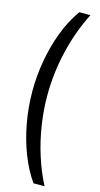

<svg xmlns="http://www.w3.org/2000/svg" viewBox="-149 -842 564 1084"><g transform="rotate(15 132.5 -300.0)"><path d="M170.6 200Q126 136.4 94.6 55.1Q63.1 -26.2 46.6 -117.6Q30 -208.9 30 -302.6Q30 -389.5 45.4 -478.8Q60.9 -568.1 92.1 -650.8Q123.2 -733.5 170.6 -800H235.5Q177.5 -685.5 147.6 -556.8Q117.6 -428.1 117.6 -300Q117.6 -215 131 -127.7Q144.4 -40.3 170.9 43.1Q197.3 126.6 235.5 200Z"/></g></svg>

Font: Big Shoulders Stencil Text SC Thin
Style: Regular
Weight: 100
Designer: Patric King
Foundry: XO Type Co
Version: Version 2.001